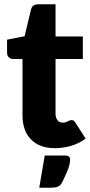

<svg xmlns="http://www.w3.org/2000/svg" viewBox="-20 -689 424 903"><path d="M237.8 7.8Q200.2 7.8 172.9 -2.9Q144.5 -13.2 125.5 -33.7Q105.5 -53.7 96.2 -81.1Q85.9 -110.8 85.9 -143.6V-411.6H42Q29.3 -411.6 21.5 -419.4Q13.2 -426.8 13.2 -441.9V-502.4L95.7 -518.6L126 -645Q131.8 -668.9 160.2 -668.9H241.2V-517.6H369.6V-411.6H241.2V-153.8Q241.2 -135.7 250 -124.5Q258.3 -112.3 274.9 -112.3Q284.2 -112.3 289.6 -114.3Q292 -114.7 299.3 -118.7Q300.8 -119.1 303.5 -120.4Q306.2 -121.6 307.6 -122.6Q311.5 -124 315.9 -124Q323.2 -124 327.6 -121.1Q331.1 -117.7 335.9 -110.4L382.8 -37.1Q352.5 -14.6 315.4 -3.4Q277.3 7.8 237.8 7.8ZM190.4 42.5H285.6Q293.9 42.5 298.3 44.4Q304.7 46.9 306.2 49.3Q308.6 52.7 309.1 56.6Q309.6 59.1 309.6 63Q309.6 65.4 308.6 75.2Q307.6 83 304.2 95.2Q302.7 101.1 292.5 125Q286.6 139.6 272.5 168Q264.6 184.1 251.5 189Q239.7 193.8 219.7 193.8H164.6Z"/></svg>

Font: Lato-ExtraBold
Style: Regular
Weight: 500
Designer: Lukasz Dziedzic with Adam Twardoch and Botio Nikoltchev
Foundry: tyPoland Lukasz Dziedzic
Version: ""